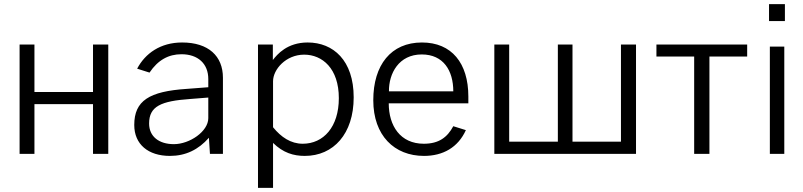

<svg xmlns="http://www.w3.org/2000/svg" viewBox="-20 -746 3892 931"><path d="M75 -530V0H147V-241H431V0H505V-530H431V-300H147V-530Z M804 10C880 10 942 -20 993 -78L998 0H1061V-369C1061 -474 991 -540 863 -540C758 -540 684 -487 645 -413L705 -394C746 -455 797 -483 860 -483C940 -483 990 -437 990 -363V-323L885 -315C704 -303 631 -258 631 -140C631 -46 699 10 804 10ZM823 -47C751 -47 703 -84 703 -147C703 -231 761 -256 902 -266L990 -273V-173C990 -109 900 -47 823 -47Z M1304 165V-53C1353 -5 1403 10 1458 10C1597 10 1695 -97 1695 -274C1695 -453 1596 -540 1472 -540C1372 -540 1324 -482 1303 -455V-530H1231V165ZM1448 -49C1390 -49 1343 -81 1304 -129V-352C1304 -409 1366 -481 1455 -481C1543 -481 1623 -414 1623 -270C1623 -130 1548 -49 1448 -49Z M2251 -245V-278C2251 -440 2170 -540 2026 -540C1876 -540 1790 -431 1790 -260C1790 -89 1892 10 2036 10C2128 10 2201 -31 2239 -115L2178 -134C2149 -80 2108 -49 2035 -49C1921 -49 1865 -136 1865 -245ZM1866 -303C1865 -390 1914 -482 2025 -482C2130 -482 2178 -404 2178 -303Z M2377 0H3064V-530H2991V-59H2756V-530H2685V-59H2449V-530H2377Z M3163 -472H3346V0H3420V-472H3603V-530H3163Z M3713 -520V0H3783V-520ZM3709 -726V-644H3786V-726Z"/></svg>

Font: Cheyenne Sans Light
Style: Regular
Weight: 300
Designer: The Public Sans project authors (U.S. Web Design System), Libre Franklin designed by Pablo Impallari and Rodrigo Fuenzal
Foundry: The Cheyenne Sans Project Authors
Version: Version 2.007